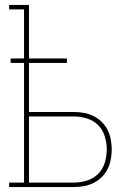

<svg xmlns="http://www.w3.org/2000/svg" viewBox="-20 -755 540 775"><path d="M17 0V-18H77V-501H23V-519H77V-717H17V-735H97V-519H250V-501H97V-303H277Q298 -303 318 -299.5Q338 -296 356.5 -287Q375 -278 390 -263.5Q405 -249 414 -231Q423 -213 427 -192.5Q431 -172 431 -152Q431 -131 427 -110.5Q423 -90 414 -72Q405 -54 390 -39.5Q375 -25 356.5 -16Q338 -7 318 -3.5Q298 0 277 0ZM97 -18H277Q304 -18 330.5 -26Q357 -34 376 -53Q395 -72 403 -98.5Q411 -125 411 -152Q411 -178 403 -204.5Q395 -231 376 -250Q357 -269 330.5 -277Q304 -285 277 -285H97Z"/></svg>

Font: Iosevka Slab Thin
Style: Regular
Weight: 100
Monospace: yes
Designer: Belleve Invis
Foundry: Belleve Invis
Version: Version 11.1.0; ttfautohint (v1.8.3)